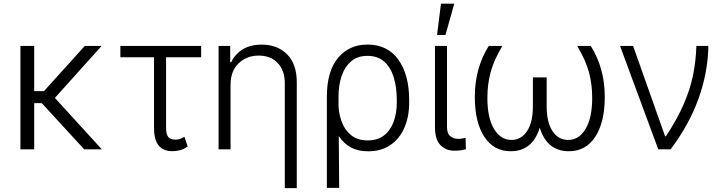

<svg xmlns="http://www.w3.org/2000/svg" viewBox="-20 -788 3814 1013"><path d="M160.5 -545.5V-307.2H212L427.2 -545.5H516L269.5 -271.3L517.4 0H424.4L200.6 -243.6L160.5 -244V0H87.7V-545.5Z M1041.2 -545.5V-485.8H856.2V-115.4Q856.2 -85.9 863.5 -72.3Q870.7 -58.6 882.5 -54.9Q894.2 -51.1 906.6 -51.1Q919.7 -51.1 932 -55.9Q944.2 -60.7 953.1 -66.4L970.2 -15.3Q948.9 0 929 4.8Q909.1 9.6 889.2 9.6Q842 9.6 817.3 -19.9Q792.6 -49.4 792.6 -115.1V-485.8H615.1V-545.5Z M1196.4 -340.9V0H1133.2V-545.5H1194.6V-459.9H1200.3Q1219.5 -501.8 1260.1 -527.2Q1300.8 -552.6 1360.8 -552.6Q1443.5 -552.6 1494.7 -501.4Q1545.8 -450.3 1545.8 -353.3V204.5H1482.6V-349.4Q1482.6 -416.2 1445.3 -455.4Q1408 -494.7 1344.8 -494.7Q1280.9 -494.7 1238.6 -453.5Q1196.4 -412.3 1196.4 -340.9Z M1704.5 203.1V-276.6Q1704.5 -412.3 1763.5 -482.6Q1822.4 -552.9 1918.7 -552.9Q2024.5 -552.9 2081.7 -473.4Q2138.8 -393.8 2138.8 -259.6V-247.5Q2138.8 -171.5 2113.3 -113.5Q2087.7 -55.4 2039.2 -22.5Q1990.8 10.3 1922.2 10.3Q1868.6 10.3 1830.8 -10.5Q1793 -31.2 1767.4 -70L1769.5 203.1ZM1766.3 -224.1Q1768.8 -181.5 1784.8 -140.8Q1800.8 -100.1 1833.8 -73.7Q1866.8 -47.2 1919.7 -47.2Q1972.3 -47.2 2006.4 -73.9Q2040.5 -100.5 2057 -145.8Q2073.5 -191.1 2073.5 -247.5V-259.6Q2073.5 -328.5 2057 -381.2Q2040.5 -433.9 2006.2 -463.6Q1971.9 -493.3 1918.7 -493.3Q1865.4 -493.3 1831.5 -463.4Q1797.6 -433.6 1781.6 -384.6Q1765.6 -335.6 1766 -277.3Z M2274.9 -545.5H2338.4V-118.3Q2338.4 -82.4 2356.4 -68.9Q2374.3 -55.4 2396.3 -55.4Q2409.1 -55.4 2420.8 -57.5Q2432.5 -59.7 2436.4 -61.1L2437.9 -0.4Q2430.4 1.8 2415 4.4Q2399.5 7.1 2376.4 7.1Q2332.4 7.1 2303.6 -22.5Q2274.9 -52.2 2274.9 -118.3ZM2285.9 -603.3 2306.5 -768.5H2376.8L2330.3 -603.3Z M2558.6 -545.5H2630.3Q2584.2 -467.7 2567.8 -404.5Q2551.5 -341.3 2551.5 -273.1Q2551.1 -168 2585.9 -108.8Q2620.7 -49.7 2678.6 -49.7Q2729.8 -49.7 2760.7 -96.1Q2791.5 -142.4 2791.5 -226.2V-379.6H2864.3V-226.2Q2864.3 -142.4 2895.2 -96.1Q2926.1 -49.7 2977.3 -49.7Q3035.5 -49.7 3070.1 -108.8Q3104.8 -168 3104.4 -273.1Q3104.4 -341.3 3088.1 -404.5Q3071.7 -467.7 3025.2 -545.5H3096.9Q3170.8 -427.9 3170.8 -277Q3170.8 -142.8 3120.7 -66.4Q3070.7 9.9 2981.9 9.9Q2865.4 9.9 2827.8 -114.7Q2790.1 9.9 2674 9.9Q2585.2 9.9 2535.2 -66.4Q2485.1 -142.8 2485.1 -277Q2485.1 -428.6 2558.6 -545.5Z M3453.1 0 3251.4 -545.5H3320.3L3489 -69.2H3493.6Q3552.9 -159.4 3587 -237.7Q3621.1 -316.1 3636.4 -391Q3651.6 -465.9 3654.1 -545.5H3717.3Q3715.2 -405.9 3665.5 -267.8Q3615.8 -129.6 3518.1 0Z"/></svg>

Font: Inter Zeller Light
Style: Regular
Weight: 300
Designer: Rasmus Andersson; Joe Bland
Foundry: zeller
Version: Version 3.015;git-dec3a8cb1